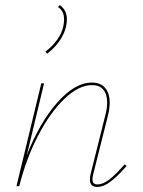

<svg xmlns="http://www.w3.org/2000/svg" viewBox="-20 -735 564 758"><path d="M166 -523 159 -531Q186 -551 205.5 -578Q225 -605 230 -632Q233 -646 233 -658Q233 -692 209 -707L216 -715Q244 -695 244 -659Q244 -623 223.5 -587Q203 -551 166 -523ZM480 -80Q444 -39 416.5 -18Q389 3 364 3Q335 3 335 -26Q335 -36 338 -49L396 -281Q403 -306 403 -330Q403 -363 388 -381Q373 -399 343 -399Q291 -399 234.5 -345Q178 -291 130.5 -199.5Q83 -108 56 0H45L143 -406H154L86 -123Q136 -250 205.5 -329.5Q275 -409 343 -409Q377 -409 395 -388Q413 -367 413 -330Q413 -305 406 -278L348 -47Q345 -35 345 -27Q345 -7 364 -7Q387 -7 412 -26.5Q437 -46 472 -86Z"/></svg>

Font: Ysabeau Infant Hairline
Style: Italic
Weight: 100
Italic angle: -12°
Designer: Christian Thalmann (Catharsis Fonts)
Version: Version 0.003